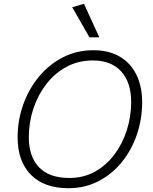

<svg xmlns="http://www.w3.org/2000/svg" viewBox="-20 -985 807 1013"><path d="M341 8Q213 8 143 -63Q73 -134 73 -260Q73 -351 102.5 -433.5Q132 -516 185.5 -580.5Q239 -645 312 -682.5Q385 -720 473 -720Q554 -720 611.5 -686.5Q669 -653 699.5 -591Q730 -529 730 -445Q730 -356 702 -274.5Q674 -193 622.5 -129.5Q571 -66 499.5 -29Q428 8 341 8ZM345 -46Q421 -46 481 -79.5Q541 -113 583.5 -169.5Q626 -226 649 -298Q672 -370 672 -447Q672 -550 619.5 -608Q567 -666 470 -666Q393 -666 331 -632.5Q269 -599 224.5 -541.5Q180 -484 156 -411.5Q132 -339 132 -261Q132 -158 186.5 -102Q241 -46 345 -46ZM452 -788 361 -947 423 -965 504 -788Z"/></svg>

Font: Livvic Light
Style: Italic
Weight: 300
Italic angle: -10°
Designer: Jacques Le Bailly, Baron von Fonthausen
Version: Version 1.001; ttfautohint (v1.8.2)